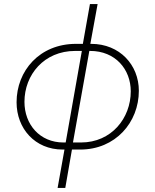

<svg xmlns="http://www.w3.org/2000/svg" viewBox="-20 -740 768 950"><path d="M265 190H303L336 0H377C551 0 667 -134 667 -291C667 -418 573 -523 431 -523H427L463 -720H425L390 -523H356C176 -523 62 -390 62 -234C62 -104 153 0 290 0H299ZM101 -236C101 -370 198 -488 352 -488H385L305 -35H294C177 -35 101 -124 101 -236ZM341 -35 422 -488H426C551 -488 627 -397 627 -288C627 -155 531 -35 381 -35Z"/></svg>

Font: Fixel Display ExtraLight
Style: Italic
Weight: 200
Italic angle: -10°
Designer: AlfaBravo + MacPaw
Foundry: Kyrylo Tkachov, Marchela Mozhyna, Serhii Makarenko, Maria Weinstein, Zakhar Kryvoshyya
Version: Version 1.210;Glyphs 3.2 (3217)